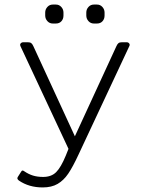

<svg xmlns="http://www.w3.org/2000/svg" viewBox="-20 -665 623 841"><path d="M178 -597V-610Q178 -624 187.5 -634.5Q197 -645 211 -645H225Q239 -645 248.5 -634.5Q258 -624 258 -610V-597Q258 -582 249 -572Q240 -562 225 -562H211Q197 -562 187.5 -572.5Q178 -583 178 -597ZM358 -597V-610Q358 -624 367.5 -634.5Q377 -645 391 -645H405Q419 -645 428.5 -634.5Q438 -624 438 -610V-597Q438 -582 429 -572Q420 -562 405 -562H391Q377 -562 367.5 -572.5Q358 -583 358 -597ZM63 126Q58 122 56.5 118.5Q55 115 58 110L72 88Q75 82 79 82Q82 82 86 85Q105 98 124.5 104Q144 110 169 110Q205 110 226 89Q247 68 268 17L280 -13L70 -462Q68 -466 68 -468Q68 -473 72 -476.5Q76 -480 82 -480H101Q112 -480 117 -476Q122 -472 126 -463L308 -68L490 -463Q494 -472 499 -476Q504 -480 515 -480H534Q542 -480 546 -474.5Q550 -469 546 -462L324 12Q299 66 279 95.5Q259 125 232.5 140.5Q206 156 167 156Q107 156 63 126Z"/></svg>

Font: Mitr ExtraLight
Style: Regular
Weight: 275
Designer: Thanarat Vachiruckul
Foundry: Cadson Demak Co.,Ltd.
Version: Version 1.001